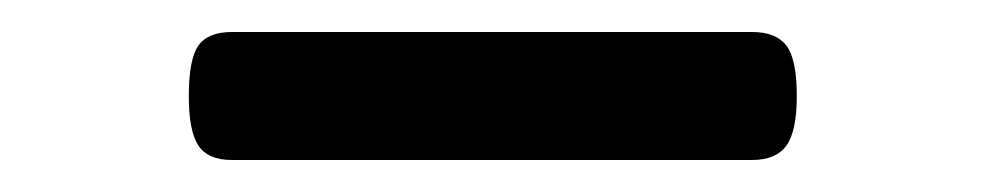

<svg xmlns="http://www.w3.org/2000/svg" viewBox="-20 -401 616 120"><path d="M125 -301Q110 -301 104 -310Q98 -319 98 -341Q98 -364 104 -372.5Q110 -381 125 -381H450Q465 -381 471.5 -372.5Q478 -364 478 -341Q478 -319 471.5 -310Q465 -301 450 -301Z"/></svg>

Font: Playwrite VN
Style: Regular
Weight: 400
Designer: Veronika Burian, José Scaglione
Foundry: TypeTogether
Version: Version 1.002